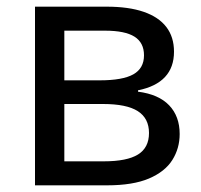

<svg xmlns="http://www.w3.org/2000/svg" viewBox="-20 -556 604 576"><path d="M85 0V-536H300Q366 -536 411 -520.5Q456 -505 479 -475Q502 -445 502 -401Q502 -354 475 -325Q448 -296 394 -285V-281Q456 -273 487.5 -240Q519 -207 519 -154Q519 -111 497 -76Q475 -41 427 -20.5Q379 0 301 0ZM173 -72H291Q361 -72 394 -92.5Q427 -113 427 -157Q427 -201 393.5 -222.5Q360 -244 289 -244H173ZM173 -315H279Q348 -315 380 -333Q412 -351 412 -390Q412 -428 383.5 -446Q355 -464 295 -464H173Z"/></svg>

Font: Noto Sans Ambassadori
Style: Regular
Weight: 400
Designer: Monotype Design Team
Foundry: Monotype Imaging Inc.
Version: Version 2.013